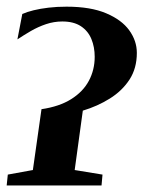

<svg xmlns="http://www.w3.org/2000/svg" viewBox="-22 -570 440 590"><path d="M-1.5 0 2 -33.5 79 -47.5 105.5 -234.5Q160.5 -242.5 197 -265.5Q233.5 -288.5 251.2 -322Q269 -355.5 269 -395.5Q269 -425.5 258.8 -450.2Q248.5 -475 226.5 -489.5Q204.5 -504 169.5 -504Q144 -504 119.5 -495.8Q95 -487.5 73 -474.8Q51 -462 31.5 -449L46.5 -527Q61 -533.5 81.5 -538.5Q102 -543.5 127.5 -546.5Q153 -549.5 182.5 -549.5Q256.5 -549.5 304.2 -529.2Q352 -509 375.2 -476.8Q398.5 -444.5 398.5 -407.5Q398.5 -360 375.8 -325.2Q353 -290.5 315.2 -267Q277.5 -243.5 232.5 -230L207.5 -47.5L293 -33.5L290 0Z"/></svg>

Font: Merriweather 72pt SemiBold
Style: Italic
Weight: 600
Italic angle: -7.8°
Version: Version 2.101